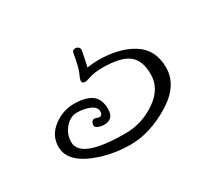

<svg xmlns="http://www.w3.org/2000/svg" viewBox="-76 -118 571 530"><g transform="rotate(-30 209.5 147.5)"><path d="M172 217Q162 217 152 212.5Q142 208 146.5 196.5Q151 185 164.5 190.5Q178 196 181 183Q181 181 181 179Q181 165 163 157.5Q145 150 123.5 150Q102 150 85.5 169Q69 188 69 213Q69 267 211 267Q264 267 308.5 236.5Q353 206 353 160.5Q353 115 328 96.5Q303 78 246 78Q219 78 201.5 84.5Q184 91 178.5 86Q173 81 181.5 64Q190 47 197 4Q198 -6 209 -6Q213 -6 217.5 -2.5Q222 1 221 9Q215 41 211 57Q229 54 246 54Q313 54 356 81Q399 108 399 165.5Q399 223 334.5 262Q270 301 209 301Q160 301 116 287Q32 260 32 207Q32 171 62 148Q92 125 128 125Q164 125 183.5 138.5Q203 152 203 184.5Q203 217 172 217Z"/></g></svg>

Font: Ruge Boogie
Style: Regular
Weight: 400
Version: Version 1.003